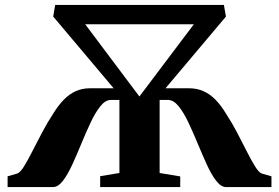

<svg xmlns="http://www.w3.org/2000/svg" viewBox="-20 -763 1138 783"><path d="M11 0V-44L49.5 -55Q62 -59 77.5 -83.8Q93 -108.5 111.5 -145.2Q130 -182 151.8 -223Q173.5 -264 197.5 -300.5Q217.5 -333 239.8 -356Q262 -379 288.5 -391Q315 -403 346.5 -403H443.5L197 -695.5L205 -743H893L901.5 -695.5L655 -403H751Q783.5 -403 810.2 -391Q837 -379 859.5 -355.8Q882 -332.5 902 -299Q926 -262.5 947.2 -221.8Q968.5 -181 987 -144.5Q1005.5 -108 1020.8 -83.5Q1036 -59 1048.5 -55L1087 -44V0H902.5Q881.5 0 861.8 -25.5Q842 -51 823.5 -91.8Q805 -132.5 786.2 -177.8Q767.5 -223 748.2 -263.8Q729 -304.5 708.2 -330Q687.5 -355.5 664.5 -355.5H631V-57.5L715 -43.5V0H388.5V-44.5L467 -57.5V-355.5H432.5Q410 -355.5 389.5 -330Q369 -304.5 349.8 -263.8Q330.5 -223 312 -177.8Q293.5 -132.5 274.8 -91.8Q256 -51 236.5 -25.5Q217 0 195.5 0ZM327.5 -664 548.5 -369.5 770.5 -664Z"/></svg>

Font: Merriweather 72pt ExtraBold
Style: Regular
Weight: 800
Version: Version 2.100